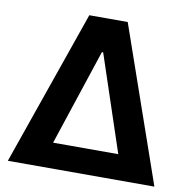

<svg xmlns="http://www.w3.org/2000/svg" viewBox="-81 -808 876 887"><g transform="rotate(10 357.0 -364.0)"><path d="M13.2 0 267.1 -727.5H447.3L700.7 0ZM204.6 -118.7H510.3L359.9 -569.8H354Z"/></g></svg>

Font: Inter Cardless Tabular Bold
Style: Bold
Weight: 700
Designer: Rasmus Andersson
Foundry: rsms
Version: Version 4.000;git-4fc901f